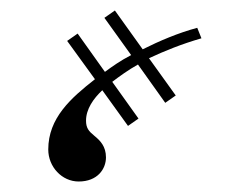

<svg xmlns="http://www.w3.org/2000/svg" viewBox="-20 -178 428 366"><path d="M72 107C72 140 98 168 130 168C166 168 182 144 182 122C182 101 171 90 160 81C149 72 144 66 144 52C144 30 158 10 175 -6L224 62L244 48L194 -22C207 -32 225 -45 243 -55L295 18L315 4L264 -67C294 -81 326 -94 364 -105L356 -125C319 -115 284 -100 252 -84L199 -158L179 -144L230 -73C209 -62 195 -52 180 -41L128 -114L108 -100L161 -27C115 9 72 47 72 107Z"/></svg>

Font: Old Standard
Style: Italic
Weight: 400
Italic angle: -15.2°
Designer: Alexey Kryukov <alexios@thessalonica.org.ru>
Version: Version 2.0